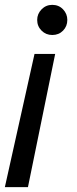

<svg xmlns="http://www.w3.org/2000/svg" viewBox="-47 -554 315 790"><path d="M68 216H-27L95 -332H180ZM168 -534Q195 -534 212.5 -515.5Q230 -497 230 -472Q230 -446 212.5 -428Q195 -410 168 -410Q142 -410 124 -428Q106 -446 106 -472Q106 -497 124 -515.5Q142 -534 168 -534Z"/></svg>

Font: Be Vietnam Pro Variable Thin
Style: Italic
Weight: 100
Italic angle: -12°
Designer: Lam Bao, Tony Le, Vietanh Nguyen
Foundry: Yellow Type Foundry
Version: Version 1.002